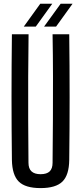

<svg xmlns="http://www.w3.org/2000/svg" viewBox="-20 -980 426 1008"><path d="M193 7.5Q113 7.5 78.5 -26.8Q44 -61 42.5 -140Q40.5 -304.5 40.5 -470Q40.5 -635.5 42.5 -800H130Q128.5 -690.5 128 -576.5Q127.5 -462.5 128 -348.8Q128.5 -235 129.5 -125.5Q129.5 -95 145.5 -80.2Q161.5 -65.5 193 -65.5Q225.5 -65.5 240.8 -80.2Q256 -95 256 -125.5Q257 -235 257.8 -348.8Q258.5 -462.5 258.2 -576.5Q258 -690.5 256 -800H343.5Q345.5 -635.5 345.5 -470Q345.5 -304.5 343.5 -140Q342.5 -61 307.8 -26.8Q273 7.5 193 7.5ZM105 -840.5 191.5 -960.5H254.5L168 -840.5ZM211.5 -840.5 298.5 -960.5H361L274.5 -840.5Z"/></svg>

Font: Big Shoulders Display Thin SemiBold
Style: Regular
Weight: 600
Version: Version 2.002